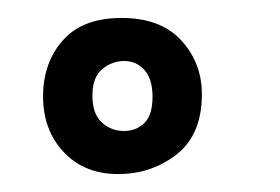

<svg xmlns="http://www.w3.org/2000/svg" viewBox="-20 -732 312 214"><path d="M205 -627Q205 -582 177 -560Q149 -538 111.5 -538Q74 -538 51 -562.5Q28 -587 28 -624.5Q28 -662 50 -687Q72 -712 115.5 -712Q159 -712 182 -687Q205 -662 205 -627ZM141 -595Q150 -604 150 -624Q150 -644 141 -654Q132 -664 118.5 -664Q105 -664 94 -655Q83 -646 83 -625.5Q83 -605 93.5 -595.5Q104 -586 118 -586Q132 -586 141 -595Z"/></svg>

Font: Scratch Savers
Style: Book
Weight: 400
Designer: Pablo Impallari, Rodrigo Fuenzalida, Brenda Gallo
Foundry: Pablo Impallari, Rodrigo Fuenzalida, Brenda Gallo
Version: Version 4.0b1